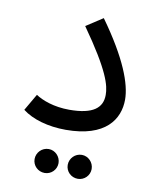

<svg xmlns="http://www.w3.org/2000/svg" viewBox="-77 -529 631 782"><g transform="rotate(10 238.5 -137.5)"><path d="M35 -45C76 -13 142 6 215 6C380 6 432 -76 432 -157C432 -221 395 -322 289 -469L220 -424C336 -260 351 -201 351 -162C351 -109 314 -77 215 -77C151 -77 102 -96 75 -114ZM298 194C325 194 347 172 347 145C347 118 325 95 298 95C270 95 248 118 248 145C248 172 270 194 298 194ZM161 194C188 194 210 172 210 145C210 118 188 95 161 95C133 95 111 118 111 145C111 172 133 194 161 194Z"/></g></svg>

Font: Noto Sans Arabic UI
Style: Regular
Weight: 400
Designer: Monotype Design Team, Nadine Chahine and Nizar Qandah
Foundry: Monotype Imaging Inc.
Version: Version 2.010